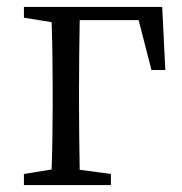

<svg xmlns="http://www.w3.org/2000/svg" viewBox="-20 -534 524 554"><path d="M380 -476 417 -332H457L448 -514H49V-483L129 -470C131 -415 132 -338 132 -283V-228C132 -176 131 -100 129 -45L49 -32V0H300V-32L210 -44C209 -100 208 -176 208 -228V-283C208 -340 209 -420 210 -476Z"/></svg>

Font: Source Han Serif K
Style: Regular
Weight: 400
Designer: Ryoko NISHIZUKA 西塚涼子 (kana & ideographs); Frank Grießhammer (Latin, Greek & Cyrillic); Wenlong ZHANG 张文龙 (bopomofo); San
Foundry: Adobe Systems Incorporated
Version: Version 1.001;PS 1.001;hotconv 16.6.54;makeotf.lib2.5.65590